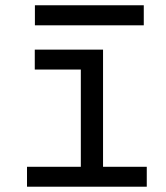

<svg xmlns="http://www.w3.org/2000/svg" viewBox="-20 -705 626 725"><path d="M82 0V-75.2H285.2V-442.4H111.3V-517.6H369.1V-75.2H534.2V0ZM111.8 -609.4V-685.1H522.9V-609.4Z"/></svg>

Font: Cascadia Code PL SemiLight
Style: Regular
Weight: 350
Monospace: yes
Designer: Aaron Bell
Foundry: Saja Typeworks
Version: Version 2404.023; ttfautohint (v1.8.4)